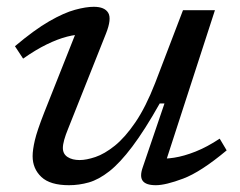

<svg xmlns="http://www.w3.org/2000/svg" viewBox="-20 -535 706 565"><path d="M400 -42.5 464 -230.5H450Q405.5 -151.5 369.2 -103.5Q333 -55.5 301.8 -31Q270.5 -6.5 241.5 1.8Q212.5 10 183 10Q127.5 10 101.8 -14.2Q76 -38.5 76 -75.5Q76 -94 82.5 -122Q89 -150 110 -203.5L213 -463L227.5 -433Q205.5 -434.5 177.5 -427.2Q149.5 -420 117.2 -404.2Q85 -388.5 48 -362.5L24 -399Q81.5 -447.5 125 -472.5Q168.5 -497.5 200.8 -506.2Q233 -515 256 -515Q288 -515 298.5 -497.2Q309 -479.5 292 -436.5L180 -155Q173 -138 169 -123.8Q165 -109.5 165 -99.5Q165 -82 178.8 -73Q192.5 -64 214.5 -64Q234 -64 260.8 -73Q287.5 -82 317.8 -106.2Q348 -130.5 378.5 -175.2Q409 -220 436.5 -290.5L518.5 -505H612.5L461 -38L440.5 -69Q463.5 -66.5 492.5 -71Q521.5 -75.5 555.5 -89Q589.5 -102.5 626.5 -127L647 -92.5Q571 -29 519.2 -9.5Q467.5 10 438.5 10Q409.5 10 400 -2.8Q390.5 -15.5 400 -42.5Z"/></svg>

Font: Newsreader 7pt
Style: Italic
Weight: 400
Italic angle: -17°
Designer: Hugues Gentile
Foundry: Production Type
Version: Version 1.003